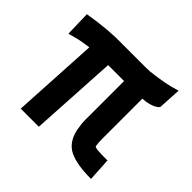

<svg xmlns="http://www.w3.org/2000/svg" viewBox="-152 -673 817 817"><g transform="rotate(45 256.5 -264.5)"><path d="M296 -394H200L177 0H68L90 -391Q67 -388 48.5 -384.5Q30 -381 16 -377Q-1 -373 -14 -369L-17 -483Q12 -488 39.5 -491.5Q67 -495 89 -497Q115 -499 138 -500H322Q345 -500 371 -504Q394 -507 424 -512.5Q454 -518 489 -529L483 -424Q477 -417 466 -411Q457 -406 441.5 -401.5Q426 -397 404 -396V-159Q404 -128 407 -113Q409 -108 427 -106.5Q445 -105 485 -105L491 0Q406 0 361 -21.5Q316 -43 302 -104Q299 -120 297 -137.5Q295 -155 296 -177Z"/></g></svg>

Font: Panefresco 999wt
Style: Regular
Weight: 900
Version: Version 1.001